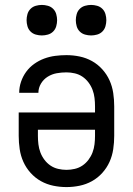

<svg xmlns="http://www.w3.org/2000/svg" viewBox="-20 -752 540 780"><path d="M250 8Q223 8 196.5 2.5Q170 -3 146.5 -16Q123 -29 104.5 -49.5Q86 -70 75 -94.5Q64 -119 60 -146Q56 -173 56 -200V-295H366V-320Q366 -337 364 -354Q362 -371 356 -387Q350 -403 339.5 -417Q329 -431 315 -440.5Q301 -450 284 -454Q267 -458 250 -458Q230 -458 210.5 -454.5Q191 -451 174 -440.5Q157 -430 146.5 -412.5Q136 -395 136 -375H58Q58 -398 65.5 -420Q73 -442 86.5 -460.5Q100 -479 119 -492.5Q138 -506 159.5 -514Q181 -522 204 -525Q227 -528 250 -528Q277 -528 303.5 -522.5Q330 -517 353.5 -504Q377 -491 395.5 -470.5Q414 -450 425 -425.5Q436 -401 440 -374Q444 -347 444 -320V-200Q444 -173 440 -146Q436 -119 425 -94.5Q414 -70 395.5 -49.5Q377 -29 353.5 -16Q330 -3 303.5 2.5Q277 8 250 8ZM250 -62Q267 -62 284 -66Q301 -70 315 -79.5Q329 -89 339.5 -103Q350 -117 356 -133Q362 -149 364 -166Q366 -183 366 -200V-225H134V-200Q134 -183 136 -166Q138 -149 144 -133Q150 -117 160.5 -103Q171 -89 185 -79.5Q199 -70 216 -66Q233 -62 250 -62ZM350 -608Q338 -608 325.5 -611.5Q313 -615 304 -624Q295 -633 291.5 -645.5Q288 -658 288 -670Q288 -682 291.5 -694.5Q295 -707 304 -716Q313 -725 325.5 -728.5Q338 -732 350 -732Q362 -732 374.5 -728.5Q387 -725 396 -716Q405 -707 408.5 -694.5Q412 -682 412 -670Q412 -658 408.5 -645.5Q405 -633 396 -624Q387 -615 374.5 -611.5Q362 -608 350 -608ZM150 -608Q138 -608 125.5 -611.5Q113 -615 104 -624Q95 -633 91.5 -645.5Q88 -658 88 -670Q88 -682 91.5 -694.5Q95 -707 104 -716Q113 -725 125.5 -728.5Q138 -732 150 -732Q162 -732 174.5 -728.5Q187 -725 196 -716Q205 -707 208.5 -694.5Q212 -682 212 -670Q212 -658 208.5 -645.5Q205 -633 196 -624Q187 -615 174.5 -611.5Q162 -608 150 -608Z"/></svg>

Font: HulyMono
Style: Regular
Weight: 400
Monospace: yes
Designer: Belleve Invis
Foundry: Belleve Invis
Version: Version 33.2.5; ttfautohint (v1.8.4)